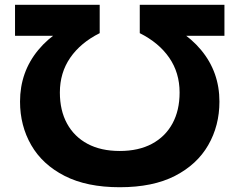

<svg xmlns="http://www.w3.org/2000/svg" viewBox="-20 -770 1004 805"><path d="M482 15Q344 15 251 -32.5Q158 -80 111 -161.5Q64 -243 64 -344Q64 -468 140.5 -560.5Q217 -653 354 -696L308 -620H43V-750H398V-631Q318 -591 274.5 -528Q231 -465 231 -382Q231 -307 261 -252Q291 -197 347 -167Q403 -137 482 -137Q561 -137 617 -167Q673 -197 703 -252Q733 -307 733 -382Q733 -465 689.5 -528Q646 -591 566 -631V-750H921V-620H656L610 -696Q746 -653 823 -560.5Q900 -468 900 -344Q900 -243 853 -161.5Q806 -80 713.5 -32.5Q621 15 482 15Z"/></svg>

Font: Unbounded Medium
Style: Regular
Weight: 500
Designer: Luke Prowse, Jean-Baptiste Morizot, Fátima Lázaro, Florian Runge
Foundry: NaN
Version: Version 1.700